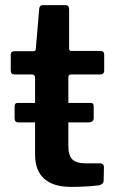

<svg xmlns="http://www.w3.org/2000/svg" viewBox="-20 -730 457 750"><path d="M346 -269Q346 -252 326 -252H53Q44 -252 40.5 -256Q37 -260 37 -268V-314Q37 -328 49 -328H335Q346 -328 346 -315ZM257 -439Q247 -439 247 -428V-161Q247 -122 263 -107Q279 -92 313 -92H372Q378 -92 382 -88Q386 -84 386 -78L385 -26Q385 -10 366 -6Q351 -4 331 -2.5Q311 -1 291.5 -0.5Q272 0 256 0Q189 0 153 -31.5Q117 -63 117 -127V-426Q117 -439 105 -439H38Q22 -439 22 -454V-517Q22 -530 37 -530H111Q120 -530 120 -540L133 -694Q134 -710 147 -710H236Q250 -710 250 -693V-540Q250 -531 259 -531H372Q387 -531 387 -517V-454Q387 -439 370 -439Z"/></svg>

Font: Libre Franklin Thin SemiBold
Style: Regular
Weight: 600
Version: Version 3.000